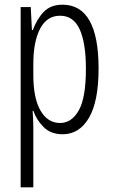

<svg xmlns="http://www.w3.org/2000/svg" viewBox="-20 -628 483 818"><path d="M246 -608Q400 -608 400 -336Q400 -196 359 -126Q318 -56 247 -56Q197 -56 166.5 -86Q136 -116 122 -156H119Q120 -141 121 -122.5Q122 -104 122 -85V170H68V-598H111L116 -500H120Q137 -547 166.5 -577.5Q196 -608 246 -608ZM236 -561Q180 -561 151 -506Q122 -451 122 -355V-308Q122 -210 152.5 -157Q183 -104 236 -104Q285 -104 315.5 -157.5Q346 -211 346 -335Q346 -445 319.5 -503Q293 -561 236 -561Z"/></svg>

Font: Noto Sans Malayalam UI ExtraCondensed Light
Style: Regular
Weight: 300
Width: 2
Designer: Jelle Bosma - Monotype Design Team
Foundry: Monotype Imaging Inc.
Version: Version 2.104; ttfautohint (v1.8.4.7-5d5b)